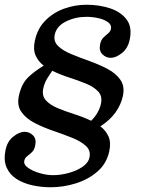

<svg xmlns="http://www.w3.org/2000/svg" viewBox="-51 -780 605 810"><path d="M417 -658Q420.5 -674.5 405.2 -686Q390 -697.5 364.8 -703.2Q339.5 -709 313.5 -709Q266.5 -709 227 -689.2Q187.5 -669.5 180 -634Q174 -605 194.5 -585.5Q215 -566 251 -551.2Q287 -536.5 327.5 -522Q368 -507.5 403 -489Q438 -470.5 457 -443.2Q476 -416 467.5 -375Q459.5 -338.5 436.5 -306Q413.5 -273.5 372.5 -247Q395.5 -229.5 406.8 -204.2Q418 -179 410 -142Q399 -90 360 -56.2Q321 -22.5 268.2 -6.2Q215.5 10 163 10Q122.5 10 84.5 1.5Q46.5 -7 18 -25.5Q-10.5 -44 -23.5 -74.2Q-36.5 -104.5 -27.5 -148Q-20 -184 5.5 -204Q31 -224 52.5 -224Q73 -224 88.2 -209Q103.5 -194 97.5 -166Q94 -148 83.8 -138.2Q73.5 -128.5 63.8 -121Q54 -113.5 51.5 -102Q48 -85.5 67.8 -71.8Q87.5 -58 117 -49.5Q146.5 -41 172.5 -41Q204 -41 237.8 -50Q271.5 -59 296.5 -75.8Q321.5 -92.5 326.5 -116Q332.5 -145 311.2 -164.5Q290 -184 253 -198.8Q216 -213.5 173.8 -228Q131.5 -242.5 95.5 -261Q59.5 -279.5 39.8 -307Q20 -334.5 28.5 -375Q39.5 -425.5 66 -452Q92.5 -478.5 133.5 -503Q110.5 -520.5 99.2 -546Q88 -571.5 96 -608Q107 -660 140.8 -693.8Q174.5 -727.5 220.2 -743.8Q266 -760 313.5 -760Q367.5 -760 413.2 -745Q459 -730 483.2 -697.5Q507.5 -665 496 -612Q488.5 -576 463.2 -556Q438 -536 416 -536Q396 -536 380.8 -551.2Q365.5 -566.5 371.5 -594Q375.5 -612 385.5 -621.8Q395.5 -631.5 405 -639Q414.5 -646.5 417 -658ZM169.5 -481.5Q161.5 -470 149.2 -450.8Q137 -431.5 131.5 -407Q125 -376 142.8 -356.5Q160.5 -337 192.5 -323.8Q224.5 -310.5 262.2 -298.5Q300 -286.5 333.5 -270.5Q350 -286.5 360.5 -305.2Q371 -324 375 -343Q381.5 -374.5 363.2 -394Q345 -413.5 312.2 -427Q279.5 -440.5 241.2 -452.8Q203 -465 169.5 -481.5Z"/></svg>

Font: Besley
Style: Italic
Weight: 400
Italic angle: -13°
Designer: Owen Earl
Foundry: indestructible type*
Version: Version 4.000; ttfautohint (v1.8.4.7-5d5b)